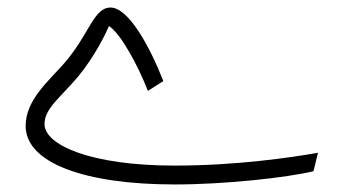

<svg xmlns="http://www.w3.org/2000/svg" viewBox="-20 -468 901 509"><path d="M443 21C577 21 739 3 811 -14L823 -63C749 -50 605 -29 443 -29C219 -29 98 -84 98 -139C98 -181 141 -210 187 -265C231 -318 261 -380 269 -399C301 -378 347 -292 372 -227L413 -253C379 -340 322 -448 273 -448C228 -448 217 -377 150 -300C108 -252 48 -203 48 -134C48 -36 205 21 443 21Z"/></svg>

Font: Noto Sans Arabic UI Cn Lt
Style: Regular
Weight: 300
Width: 3
Designer: Monotype Design Team, Nadine Chahine and Nizar Qandah
Foundry: Monotype Imaging Inc.
Version: Version 2.010